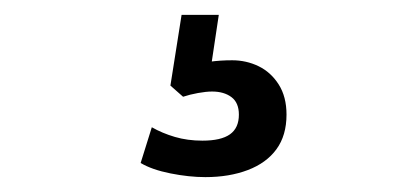

<svg xmlns="http://www.w3.org/2000/svg" viewBox="-20 -40 540 258"><path d="M256 198Q234 198 209 193Q184 188 169 179L184 131Q198 139 215 144Q232 149 252 149Q277 149 289 140.5Q301 132 301 114Q301 98 291 90.5Q281 83 265 83Q257 83 246 85Q235 87 226 90L209 75L224 -20H274L262 60L239 49Q247 45 261.5 43Q276 41 292 41Q311 41 327.5 49Q344 57 354.5 73.5Q365 90 365 114Q365 142 351.5 160.5Q338 179 313 188.5Q288 198 256 198Z"/></svg>

Font: Nunito Sans 7pt Condensed Medium
Style: Regular
Weight: 500
Width: 3
Designer: Vernon Adams
Foundry: Vernon Adams
Version: Version 3.101;gftools[0.9.27]